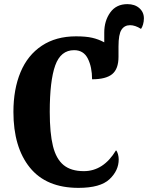

<svg xmlns="http://www.w3.org/2000/svg" viewBox="-20 -900 717 930"><path d="M45 -358Q45 -468 79.5 -550.5Q114 -633 182.5 -678.5Q251 -724 348 -724Q396 -724 426.5 -717Q457 -710 485 -695V-742Q485 -799 514 -839.5Q543 -880 597 -880Q633 -880 655 -860.5Q677 -841 677 -811Q677 -796 673 -782Q669 -768 663 -760Q635 -778 610 -778Q583 -778 568.5 -756Q554 -734 554 -675V-625Q554 -566 523.5 -541Q493 -516 426 -516Q426 -575 405.5 -616Q385 -657 339 -657Q274 -657 247.5 -583Q221 -509 221 -358Q221 -255 236.5 -192.5Q252 -130 288 -100.5Q324 -71 386 -71Q481 -71 542 -172Q548 -166 551.5 -153Q555 -140 555 -128Q555 -74 510.5 -32Q466 10 360 10Q204 10 124.5 -88.5Q45 -187 45 -358Z"/></svg>

Font: Noto Serif CondBlack
Style: Regular
Weight: 900
Width: 3
Designer: Monotype Design Team
Foundry: Monotype Imaging Inc.
Version: Version 1.001